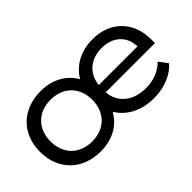

<svg xmlns="http://www.w3.org/2000/svg" viewBox="-58 -835 1170 1170"><g transform="rotate(-45 527.0 -250.0)"><path d="M310 10C411 10 489 -35 531 -110C576 -35 660 10 768 10C858 10 937 -23 983 -76L941 -132C902 -93 844 -68 780 -68C668 -67 591 -129 585 -224H1009V-258C1009 -408 908 -510 758 -510C655 -510 574 -465 531 -391C488 -465 410 -510 310 -510C151 -510 45 -406 45 -250C45 -94 151 10 310 10ZM315 -70C207 -70 135 -142 135 -250C135 -358 207 -430 315 -430C423 -430 495 -358 495 -250C495 -142 423 -70 315 -70ZM586 -285C595 -375 662 -433 758 -433C853 -433 917 -376 920 -285Z"/></g></svg>

Font: Gully
Style: Regular
Weight: 400
Designer: jaikishan Patel
Foundry: MagicType
Version: Version 1.000;Glyphs 3.2 (3242)